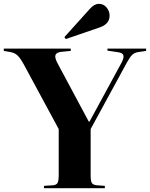

<svg xmlns="http://www.w3.org/2000/svg" viewBox="-35 -984 784 1004"><path d="M309.1 -779.8 301.8 -790 435.1 -938Q458.5 -963.9 481.9 -963.9Q506.8 -963.9 522.5 -944.8Q538.1 -925.8 538.1 -901.9Q538.1 -858.4 486.8 -840.8ZM194.8 0V-12.2L241.2 -15.1Q259.8 -16.6 265.9 -27.3Q272 -38.1 272 -68.8V-309.1L87.9 -649.9Q70.3 -681.2 56.4 -694.3Q42.5 -707.5 19 -711.9L-15.1 -717.8V-730H335V-717.8L285.2 -712.9Q261.2 -710 255.6 -697.8Q250 -685.5 263.2 -658.2L429.2 -348.1H433.1L601.1 -657.2Q614.3 -683.1 609.9 -695.6Q605.5 -708 582 -710.9L526.9 -719.2V-730H729V-717.8L689 -711.9Q668.9 -709 657 -698Q645 -687 627.9 -655.8L439 -309.1V-64.9Q439 -36.6 445.8 -26.6Q452.6 -16.6 472.2 -15.1L513.2 -12.2V0Z"/></svg>

Font: Display Regular
Style: Bold
Weight: 700
Designer: Latin by Veronika Burian and Jose Scaglione. Greek by Irene Vlachou. Cyrillic by Vera Evstafieva.
Foundry: TypeTogether
Version: Version 3.002